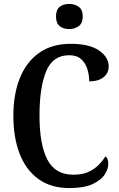

<svg xmlns="http://www.w3.org/2000/svg" viewBox="-20 -947 606 977"><path d="M333 10Q239 10 175.5 -36Q112 -82 80 -164.5Q48 -247 48 -358Q48 -467 81 -549.5Q114 -632 179 -678Q244 -724 340 -724Q435 -724 484 -690Q533 -656 533 -609Q533 -575 507 -554Q481 -533 434 -533Q434 -565 424.5 -595.5Q415 -626 393 -646Q371 -666 332 -666Q249 -666 215 -584.5Q181 -503 181 -358Q181 -212 221 -135Q261 -58 353 -58Q398 -58 428.5 -71.5Q459 -85 480.5 -106.5Q502 -128 517 -152Q531 -140 531 -113Q531 -87 512.5 -58.5Q494 -30 450.5 -10Q407 10 333 10ZM332 -799Q303 -799 284 -814Q265 -829 265 -863Q265 -898 284 -912.5Q303 -927 332 -927Q360 -927 380.5 -912.5Q401 -898 401 -863Q401 -829 380.5 -814Q360 -799 332 -799Z"/></svg>

Font: Noto Serif Myanmar Cond SemBd
Style: Regular
Weight: 600
Width: 3
Designer: Ben Mitchell and the Monotype Design Team
Foundry: Monotype Imaging Inc.
Version: Version 2.106; ttfautohint (v1.8.4.7-5d5b)